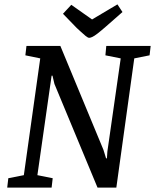

<svg xmlns="http://www.w3.org/2000/svg" viewBox="-20 -858 709 878"><path d="M13 0 18 -43 89 -57 164 -591 96 -605 101 -648H256L453 -173L465 -134H469L471 -165L532 -591L462 -605L466 -648H669L664 -605L594 -591L512 0H426L229 -474L220 -512H216L151 -57L221 -43L216 0ZM388 -685Q382 -685 371 -694Q360 -703 349 -713.5Q338 -724 331 -730L268 -795L306 -836L401 -769L517 -838L540 -803L466 -738Q442 -717 426.5 -705Q411 -693 402 -689Q393 -685 388 -685Z"/></svg>

Font: Faustina Medium
Style: Italic
Weight: 500
Italic angle: -8°
Designer: Alfonso Garcia
Foundry: http://www.omnibus-type.com
Version: Version 1.200